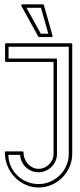

<svg xmlns="http://www.w3.org/2000/svg" viewBox="-20 -836 360 867"><path d="M81.5 -152.3Q86.4 -152.3 86.4 -147.5Q86.4 -132.3 91.8 -118.9Q97.2 -105.5 106.4 -95.5Q115.7 -85.4 127.9 -79.6Q140.1 -73.7 154.3 -73.7Q168 -73.7 180.2 -79.1Q192.4 -84.5 201.7 -93.8Q210.9 -103 216.3 -115.2Q221.7 -127.4 221.7 -141.6V-556.2H7.8Q2.9 -556.2 2.9 -561V-635.7Q2.9 -640.6 7.8 -640.6H301.3Q306.2 -640.6 306.2 -635.7V-141.6Q306.2 -110.4 293.9 -82.5Q281.7 -54.7 261 -33.9Q240.2 -13.2 212.6 -1.2Q185.1 10.7 154.3 10.7Q123 10.7 95.2 -2Q67.4 -14.6 46.6 -36.1Q25.9 -57.6 13.9 -86.4Q2 -115.2 2 -147.5Q2 -152.3 6.8 -152.3ZM17.6 -136.7Q18.1 -109.4 29.1 -85.2Q40 -61 58.6 -43.2Q77.1 -25.4 101.8 -15.1Q126.5 -4.9 154.3 -4.9Q182.1 -4.9 206.8 -15.6Q231.4 -26.4 250.2 -44.9Q269 -63.5 279.8 -88.4Q290.5 -113.3 290.5 -141.6V-625H18.6V-571.8H232.4Q237.3 -571.8 237.3 -566.9V-141.6Q237.3 -124 230.7 -108.9Q224.1 -93.8 212.6 -82.5Q201.2 -71.3 186 -64.7Q170.9 -58.1 154.3 -58.1Q137.2 -58.1 122.6 -64.2Q107.9 -70.3 96.7 -80.8Q85.4 -91.3 78.6 -105.7Q71.8 -120.1 70.8 -136.7ZM76.7 -809.1Q75.2 -811.5 76.7 -814Q78.1 -816.4 81.1 -816.4H173.3Q177.2 -816.4 178.2 -813L217.3 -674.8Q218.3 -672.4 216.6 -670.4Q214.8 -668.5 212.4 -668.5H157.2Q153.8 -668.5 152.8 -670.9ZM164.1 -684.1H198.2Q189.9 -713.9 181.6 -742.2Q173.3 -770.5 165 -800.8H99.6Z"/></svg>

Font: Fibel Sued Kontur LRS
Style: Regular
Weight: 400
Designer: Peter Wiegel
Foundry: Peter Wiegel
Version: Version 000.000